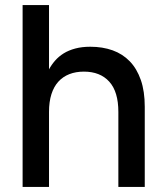

<svg xmlns="http://www.w3.org/2000/svg" viewBox="-20 -740 653 760"><path d="M448.5 -297Q448.5 -377 412.5 -416.8Q376.5 -456.5 312 -456.5Q280 -456.5 254.5 -446.5Q229 -436.5 211 -416.8Q193 -397 183.5 -367Q174 -337 174 -297V0H69.5V-720H174V-465.5Q184 -484 198.2 -500.2Q212.5 -516.5 232.2 -528.8Q252 -541 278.2 -548Q304.5 -555 337.5 -555Q386 -555 425.8 -540.8Q465.5 -526.5 493.8 -497.2Q522 -468 537.5 -423.2Q553 -378.5 553 -317.5V0H448.5Z"/></svg>

Font: Vela Sans SemBd
Style: Regular
Weight: 600
Designer: Principal design: Mikhail Sharanda - project Manrope.
Design modification: Ravid Balaliev
Foundry: Mikhail Sharanda
Version: Version 1.001